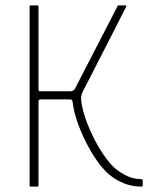

<svg xmlns="http://www.w3.org/2000/svg" viewBox="-20 -693 550 713"><path d="M94 0Q90 0 90 -4Q90 -171 90 -337Q90 -503 90 -669Q90 -673 94 -673Q97 -673 100 -673Q103 -673 106.5 -673Q110 -673 113 -673Q116 -673 119 -673Q123 -673 123 -669Q123 -631 123 -592.5Q123 -554 123 -515.5Q123 -477 123 -438.5Q123 -400 123 -362Q123 -359 124 -356.5Q125 -354 130 -354H240Q248 -354 251.5 -356.5Q255 -359 258 -363Q278 -401 297.5 -439.5Q317 -478 337 -516Q357 -554 376.5 -592.5Q396 -631 416 -669Q417 -670 417.5 -671.5Q418 -673 419 -673Q422 -673 425.5 -673Q429 -673 432 -673Q435 -673 438.5 -673Q442 -673 445 -673Q447 -673 448.5 -671.5Q450 -670 449 -669Q422 -616 395 -563Q368 -510 341 -457.5Q314 -405 287 -352Q283 -343 282 -337.5Q281 -332 281 -327Q283 -297 295 -260.5Q307 -224 325 -187Q343 -150 364.5 -118.5Q386 -87 407 -68Q429 -50 453 -39Q477 -28 502 -28Q504 -28 507 -27Q510 -26 510 -24V-5Q510 0 507 0Q470 0 439.5 -12.5Q409 -25 384 -46Q361 -66 338.5 -98.5Q316 -131 297 -169.5Q278 -208 265.5 -245.5Q253 -283 250 -313Q249 -321 245.5 -322.5Q242 -324 239 -324Q212 -324 184.5 -324Q157 -324 130 -324Q130 -324 126.5 -323Q123 -322 123 -317Q123 -278 123 -239Q123 -200 123 -160.5Q123 -121 123 -82Q123 -43 123 -4Q123 0 119 0Q116 0 113 0Q110 0 106.5 0Q103 0 100 0Q97 0 94 0Z"/></svg>

Font: Glory Thin Thin
Style: Regular
Weight: 250
Version: Version 1.011